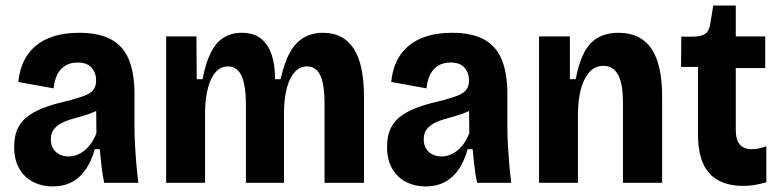

<svg xmlns="http://www.w3.org/2000/svg" viewBox="-20 -658 2807 691"><path d="M169 13Q131 13 99.5 -3Q68 -19 49.5 -51Q31 -83 31 -130Q31 -171 45.5 -199Q60 -227 87.5 -245Q115 -263 152.5 -275.5Q190 -288 235 -298Q264 -306 284 -313.5Q304 -321 315 -333.5Q326 -346 326 -369Q326 -395 310 -414Q294 -433 259 -433Q234 -433 215.5 -422Q197 -411 186.5 -390.5Q176 -370 173 -340L46 -363Q50 -405 65.5 -437.5Q81 -470 108.5 -493Q136 -516 175 -528Q214 -540 265 -540Q336 -540 380 -516Q424 -492 444 -443Q464 -394 464 -320V-200Q464 -170 466 -134.5Q468 -99 471 -64.5Q474 -30 478 0H355Q349 -29 345.5 -59Q342 -89 339 -121H321Q310 -80 289.5 -49.5Q269 -19 239 -3Q209 13 169 13ZM227 -95Q243 -95 258 -101Q273 -107 286 -118Q299 -129 309.5 -144.5Q320 -160 327 -179L326 -282L354 -277Q339 -264 319.5 -255.5Q300 -247 278.5 -241Q257 -235 236.5 -229Q216 -223 199.5 -214Q183 -205 173 -191.5Q163 -178 163 -156Q163 -128 181 -111.5Q199 -95 227 -95Z M578 0V-340V-527H687L688 -373H709Q720 -432 739 -469Q758 -506 785.5 -523Q813 -540 850 -540Q892 -540 918 -520Q944 -500 957 -463Q970 -426 970 -373H990Q1003 -433 1023.5 -469.5Q1044 -506 1074 -523Q1104 -540 1142 -540Q1179 -540 1206.5 -526Q1234 -512 1253 -483Q1272 -454 1281 -410Q1290 -366 1290 -307V0H1148V-284Q1148 -330 1141.5 -360Q1135 -390 1121 -404.5Q1107 -419 1085 -419Q1060 -419 1041.5 -399.5Q1023 -380 1013 -343.5Q1003 -307 1002 -258V0H865V-281Q865 -328 858 -358.5Q851 -389 837 -404Q823 -419 801 -419Q775 -419 757 -399.5Q739 -380 729 -343.5Q719 -307 718 -257V0Z M1511 13Q1473 13 1441.5 -3Q1410 -19 1391.5 -51Q1373 -83 1373 -130Q1373 -171 1387.5 -199Q1402 -227 1429.5 -245Q1457 -263 1494.5 -275.5Q1532 -288 1577 -298Q1606 -306 1626 -313.5Q1646 -321 1657 -333.5Q1668 -346 1668 -369Q1668 -395 1652 -414Q1636 -433 1601 -433Q1576 -433 1557.5 -422Q1539 -411 1528.5 -390.5Q1518 -370 1515 -340L1388 -363Q1392 -405 1407.5 -437.5Q1423 -470 1450.5 -493Q1478 -516 1517 -528Q1556 -540 1607 -540Q1678 -540 1722 -516Q1766 -492 1786 -443Q1806 -394 1806 -320V-200Q1806 -170 1808 -134.5Q1810 -99 1813 -64.5Q1816 -30 1820 0H1697Q1691 -29 1687.5 -59Q1684 -89 1681 -121H1663Q1652 -80 1631.5 -49.5Q1611 -19 1581 -3Q1551 13 1511 13ZM1569 -95Q1585 -95 1600 -101Q1615 -107 1628 -118Q1641 -129 1651.5 -144.5Q1662 -160 1669 -179L1668 -282L1696 -277Q1681 -264 1661.5 -255.5Q1642 -247 1620.5 -241Q1599 -235 1578.5 -229Q1558 -223 1541.5 -214Q1525 -205 1515 -191.5Q1505 -178 1505 -156Q1505 -128 1523 -111.5Q1541 -95 1569 -95Z M1920 0V-328V-527H2031V-373H2052Q2063 -432 2082.5 -469Q2102 -506 2133 -523Q2164 -540 2206 -540Q2285 -540 2324 -483.5Q2363 -427 2363 -310V0H2222V-287Q2222 -357 2204.5 -389Q2187 -421 2152 -421Q2122 -421 2102 -399.5Q2082 -378 2071.5 -340.5Q2061 -303 2060 -254V0Z M2655 11Q2574 11 2533 -34Q2492 -79 2492 -174V-417H2431L2432 -526H2470Q2502 -526 2517 -535.5Q2532 -545 2536 -571L2547 -638H2628V-527H2734V-413H2628V-191Q2628 -155 2642.5 -138Q2657 -121 2686 -121Q2699 -121 2712.5 -124Q2726 -127 2738 -132V-2Q2714 5 2694 8Q2674 11 2655 11Z"/></svg>

Font: Bricolage Grotesque SemiCondensed
Style: Bold
Weight: 700
Width: 4
Designer: Mathieu Triay
Foundry: Atelier Triay
Version: Version 1.001;gftools[0.9.33.dev8+g029e19f]